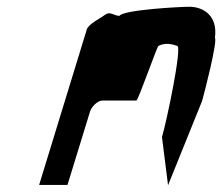

<svg xmlns="http://www.w3.org/2000/svg" viewBox="-20 -736 658 569"><path d="M96 -188H180L247 -406C252 -421 270 -438 283 -438H384C390 -438 448 -607 450 -600C465 -608 483 -608 505 -600C521 -600 473 -372 460 -330L478 -187L579 -437C584 -454 625 -612 617 -624C626 -692 580 -716 541 -716C515 -716 345 -707 334 -689C317 -689 307 -704 291 -692C275 -680 242 -665 237 -648Z"/></svg>

Font: bitstorm
Style: excnobl
Weight: 400
Version: Version 0.2